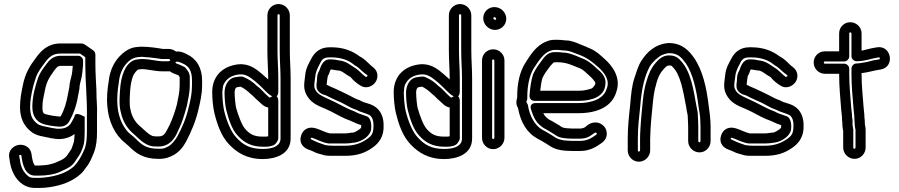

<svg xmlns="http://www.w3.org/2000/svg" viewBox="-20 -749 4449 950"><path d="M366 -473H279C242 -473 222 -449 209 -431C195 -412 179 -392 169 -366C156 -326 140 -276 140 -220C140 -169 166 -139 211 -131C227 -127 246 -125 262 -123C282 -121 308 -122 323 -149C342 -182 359 -228 366 -274C368 -287 374 -306 374 -325C379 -351 385 -363 388 -396L390 -418C391 -425 391 -428 391 -433V-448C391 -462 380 -473 366 -473ZM340 -423 338 -400C336 -374 330 -365 324 -331V-327C324 -316 319 -302 316 -282C309 -241 297 -202 280 -173C278 -172 274 -172 268 -173C252 -174 237 -177 222 -180C195 -186 190 -185 190 -220C190 -249 196 -271 202 -301C210 -344 223 -365 249 -401C262 -418 267 -423 279 -423ZM410 -174V-97C410 -63 407 -33 399 -13C383 25 368 51 345 75C314 102 272 119 218 127C205 129 196 130 193 130C186 130 180 131 173 131H154C129 131 126 129 111 115C92 96 82 73 78 38C78 37 77 37 77 36L75 22C75 19 74 19 79 18C85 17 86 19 86 21L88 36C93 66 105 120 154 120H173C210 120 250 114 275 102L292 94C311 86 337 73 350 52C357 40 369 26 379 7C384 -3 391 -20 395 -38C398 -52 399 -81 399 -97V-171C399 -171 355 -198 350 -177C347 -166 338 -152 332 -141C320 -121 299 -110 262 -112L236 -116C201 -124 177 -126 163 -138C141 -156 129 -176 129 -220C129 -252 135 -281 142 -312C146 -333 153 -348 159 -370C166 -389 183 -414 200 -436C222 -467 241 -484 279 -484H376L402 -466V-430C402 -347 412 -250 410 -174ZM173 70H154H153C146 63 142 50 138 28L136 13C130 -24 97 -36 72 -32C47 -28 18 -4 26 32L28 45C36 112 77 181 154 181H173C192 181 204 180 226 177C287 168 339 148 379 112C391 102 400 87 407 78C425 57 435 29 445 5C457 -26 460 -60 460 -97V-174C462 -230 457 -243 457 -303V-305C455 -344 452 -393 452 -430V-479C452 -486 448 -495 441 -500L399 -529C394 -532 388 -534 380 -534H279C219 -534 185 -500 160 -466C129 -425 104 -387 92 -322C86 -292 79 -258 79 -220C79 -165 98 -127 131 -100C160 -75 196 -74 225 -67C225 -67 226 -66 227 -66L255 -62C290 -57 326 -68 349 -86C349 -75 347 -58 346 -49C344 -41 339 -27 334 -13C328 -2 319 9 309 24C301 33 289 41 272 48L254 56C243 61 212 69 189 69C184 69 180 70 173 70Z M785 -446C757 -446 720 -457 682 -457C675 -457 666 -456 661 -455C619 -452 599 -410 593 -395C582 -369 576 -337 574 -304C572 -273 568 -228 578 -193C587 -150 609 -114 638 -89C657 -74 675 -50 707 -34C708 -34 709 -33 709 -33L719 -29C732 -24 744 -24 764 -24C831 -24 853 -83 865 -110C881 -143 893 -183 903 -220C903 -221 904 -221 904 -222C909 -253 919 -284 919 -328V-368C919 -390 903 -408 895 -416C893 -418 890 -419 888 -420C862 -433 852 -434 851 -436C845 -448 831 -455 817 -447C816 -446 815 -446 815 -446ZM682 -407C710 -407 747 -396 785 -396H815H821C835 -385 852 -381 862 -377C866 -373 868 -371 869 -366V-328C869 -293 862 -267 855 -231C846 -197 834 -163 820 -132C799 -94 796 -74 764 -74C748 -74 746 -74 735 -76C711 -86 697 -104 670 -127C650 -144 633 -171 626 -204V-206C619 -228 622 -268 624 -302C626 -330 631 -354 639 -375C649 -393 661 -405 664 -405C670 -405 676 -407 682 -407ZM703 -466C719 -466 747 -461 767 -459C776 -457 779 -457 785 -457H815C819 -457 818 -458 820 -454C826 -443 842 -439 852 -443C858 -446 868 -442 884 -435C914 -422 930 -400 930 -350V-327C930 -288 923 -255 914 -220C902 -165 881 -117 857 -73C847 -55 828 -33 815 -26C796 -16 792 -12 764 -13C705 -13 683 -31 651 -63L650 -64L632 -80L630 -81C593 -109 566 -162 561 -228C558 -266 562 -306 568 -341V-343C573 -390 591 -423 617 -446C629 -457 645 -464 659 -466L681 -468C692 -468 695 -466 703 -466ZM851 -494C842 -501 828 -507 815 -507H785C757 -512 716 -518 680 -518H678L653 -516C623 -512 602 -498 585 -483C549 -452 524 -406 518 -348C512 -313 507 -268 511 -224C517 -148 548 -82 599 -42L616 -27C650 7 688 37 762 37C797 38 819 29 839 18C866 4 888 -24 901 -49C924 -93 949 -149 962 -208C970 -242 980 -282 980 -327V-350C980 -414 952 -459 904 -481C894 -486 877 -496 851 -494Z M1319 -26C1343 -30 1349 -45 1354 -54C1356 -57 1357 -61 1357 -65V-247C1357 -247 1360 -293 1319 -268C1313 -265 1315 -265 1311 -268L1300 -278C1292 -285 1286 -292 1282 -296L1268 -310C1264 -314 1257 -319 1252 -323C1233 -342 1214 -356 1185 -368C1182 -369 1179 -370 1176 -370H1169C1163 -370 1156 -369 1152 -368C1106 -365 1091 -322 1091 -290C1091 -265 1094 -225 1100 -203C1110 -165 1126 -108 1158 -76C1186 -45 1223 -23 1280 -23H1299C1306 -23 1314 -25 1319 -26ZM1169 -320H1171C1186 -313 1205 -299 1218 -286C1222 -282 1228 -278 1232 -274L1246 -260C1251 -255 1258 -250 1266 -242L1277 -232C1285 -225 1295 -219 1307 -217V-75C1305 -75 1303 -74 1298 -73H1280C1235 -73 1216 -86 1194 -110C1176 -130 1160 -175 1148 -216C1145 -230 1141 -270 1141 -290C1141 -313 1150 -318 1156 -318C1160 -318 1164 -320 1169 -320ZM1364 -497C1364 -451 1368 -403 1368 -362V-64C1368 -30 1337 -12 1280 -12C1216 -12 1182 -33 1150 -68C1123 -95 1101 -151 1089 -201C1084 -222 1080 -265 1080 -292C1082 -310 1082 -320 1086 -330C1100 -359 1124 -377 1166 -381C1197 -383 1217 -367 1242 -347C1254 -337 1265 -327 1275 -317L1289 -303C1294 -298 1299 -293 1307 -286L1316 -279C1316 -279 1357 -249 1357 -298V-362C1357 -408 1353 -453 1353 -497V-673C1353 -676 1355 -679 1358 -679C1361 -679 1364 -676 1364 -673ZM1414 -497V-673C1414 -703 1389 -729 1358 -729C1327 -729 1303 -703 1303 -673V-497C1303 -450 1307 -405 1307 -362V-356C1297 -365 1285 -376 1274 -385C1251 -404 1216 -435 1162 -431C1087 -424 1030 -377 1030 -293C1030 -260 1034 -218 1041 -189C1054 -136 1074 -75 1114 -34C1152 6 1202 38 1280 38C1340 38 1418 16 1418 -64V-362C1418 -406 1414 -454 1414 -497Z M1791 -175C1780 -179 1764 -184 1754 -188L1739 -195C1738 -196 1737 -197 1736 -197C1704 -208 1673 -226 1639 -243C1606 -260 1560 -275 1545 -297C1538 -307 1535 -316 1535 -324C1535 -337 1538 -354 1540 -370C1542 -395 1552 -413 1565 -438C1574 -457 1584 -465 1610 -465H1622C1667 -465 1703 -451 1726 -433C1733 -427 1737 -424 1744 -421C1761 -409 1773 -394 1797 -377C1802 -374 1793 -366 1789 -369C1773 -380 1754 -403 1738 -412C1721 -421 1696 -447 1657 -450C1647 -452 1634 -455 1622 -455H1610C1577 -455 1566 -417 1560 -400C1547 -379 1549 -360 1548 -347C1546 -337 1546 -332 1546 -324C1546 -285 1591 -278 1591 -278C1599 -274 1608 -269 1617 -265L1643 -253C1653 -249 1660 -246 1668 -242L1687 -232C1709 -220 1719 -214 1742 -206L1757 -199C1758 -199 1758 -198 1759 -198C1786 -188 1805 -184 1814 -175C1822 -167 1828 -153 1828 -130C1828 -89 1821 -78 1793 -59C1764 -39 1730 -28 1689 -28H1628C1612 -28 1602 -29 1590 -31C1573 -37 1564 -40 1556 -43L1542 -49C1529 -55 1519 -59 1517 -61C1517 -65 1520 -69 1525 -67C1548 -60 1569 -45 1606 -39H1610H1688C1703 -39 1717 -41 1730 -43C1760 -45 1801 -68 1812 -95C1817 -106 1816 -107 1816 -107C1820 -138 1813 -170 1791 -175ZM1688 -89H1612C1592 -93 1566 -107 1543 -114C1503 -126 1478 -105 1470 -79C1466 -66 1465 -53 1470 -41C1482 -12 1514 -7 1522 -3L1535 3C1548 10 1565 13 1574 16C1589 22 1609 22 1628 22H1689C1747 22 1787 7 1821 -17C1855 -40 1881 -74 1878 -131C1878 -161 1869 -190 1849 -210C1826 -233 1798 -237 1778 -244L1763 -251C1762 -251 1761 -253 1760 -253C1738 -260 1734 -264 1710 -276L1690 -286C1681 -290 1674 -294 1663 -299L1637 -311C1623 -317 1608 -323 1596 -330C1597 -343 1602 -373 1602 -373C1609 -382 1611 -395 1616 -405H1622C1627 -405 1646 -400 1654 -400C1655 -400 1658 -400 1662 -399C1678 -394 1688 -382 1714 -368C1715 -368 1715 -366 1716 -366C1726 -353 1745 -337 1761 -327C1791 -306 1824 -322 1838 -343C1852 -363 1853 -397 1825 -417C1809 -428 1796 -447 1770 -464C1766 -467 1762 -468 1758 -471C1724 -497 1678 -515 1622 -515H1610C1565 -515 1537 -491 1521 -460C1510 -438 1493 -413 1490 -376C1489 -364 1485 -343 1485 -324C1485 -304 1492 -285 1503 -269C1526 -234 1564 -222 1591 -210C1600 -206 1607 -202 1617 -198C1647 -183 1679 -163 1718 -150L1733 -143C1742 -138 1752 -135 1767 -130V-129V-118C1763 -109 1734 -93 1727 -93C1715 -93 1702 -89 1688 -89Z M2217 -26C2241 -30 2247 -45 2252 -54C2254 -57 2255 -61 2255 -65V-247C2255 -247 2258 -293 2217 -268C2211 -265 2213 -265 2209 -268L2198 -278C2190 -285 2184 -292 2180 -296L2166 -310C2162 -314 2155 -319 2150 -323C2131 -342 2112 -356 2083 -368C2080 -369 2077 -370 2074 -370H2067C2061 -370 2054 -369 2050 -368C2004 -365 1989 -322 1989 -290C1989 -265 1992 -225 1998 -203C2008 -165 2024 -108 2056 -76C2084 -45 2121 -23 2178 -23H2197C2204 -23 2212 -25 2217 -26ZM2067 -320H2069C2084 -313 2103 -299 2116 -286C2120 -282 2126 -278 2130 -274L2144 -260C2149 -255 2156 -250 2164 -242L2175 -232C2183 -225 2193 -219 2205 -217V-75C2203 -75 2201 -74 2196 -73H2178C2133 -73 2114 -86 2092 -110C2074 -130 2058 -175 2046 -216C2043 -230 2039 -270 2039 -290C2039 -313 2048 -318 2054 -318C2058 -318 2062 -320 2067 -320ZM2262 -497C2262 -451 2266 -403 2266 -362V-64C2266 -30 2235 -12 2178 -12C2114 -12 2080 -33 2048 -68C2021 -95 1999 -151 1987 -201C1982 -222 1978 -265 1978 -292C1980 -310 1980 -320 1984 -330C1998 -359 2022 -377 2064 -381C2095 -383 2115 -367 2140 -347C2152 -337 2163 -327 2173 -317L2187 -303C2192 -298 2197 -293 2205 -286L2214 -279C2214 -279 2255 -249 2255 -298V-362C2255 -408 2251 -453 2251 -497V-673C2251 -676 2253 -679 2256 -679C2259 -679 2262 -676 2262 -673ZM2312 -497V-673C2312 -703 2287 -729 2256 -729C2225 -729 2201 -703 2201 -673V-497C2201 -450 2205 -405 2205 -362V-356C2195 -365 2183 -376 2172 -385C2149 -404 2114 -435 2060 -431C1985 -424 1928 -377 1928 -293C1928 -260 1932 -218 1939 -189C1952 -136 1972 -75 2012 -34C2050 6 2100 38 2178 38C2238 38 2316 16 2316 -64V-362C2316 -406 2312 -454 2312 -497Z M2415 -450C2415 -452 2417 -455 2420 -455C2423 -455 2426 -452 2426 -450V-67C2426 -64 2423 -61 2420 -61C2417 -61 2415 -64 2415 -67ZM2365 -450V-67C2365 -37 2389 -11 2420 -11C2451 -11 2476 -37 2476 -67V-450C2476 -481 2450 -505 2420 -505C2390 -505 2365 -481 2365 -450ZM2421 -659C2421 -662 2422 -664 2426 -664C2431 -664 2435 -660 2435 -656C2435 -653 2433 -651 2429 -651C2425 -651 2421 -656 2421 -659ZM2429 -601C2459 -601 2485 -625 2485 -656C2485 -688 2458 -714 2426 -714C2396 -714 2371 -690 2371 -659C2371 -629 2397 -601 2429 -601Z M2775 -488C2767 -488 2755 -491 2739 -491H2722C2690 -491 2671 -464 2665 -455C2649 -434 2631 -411 2618 -382C2618 -381 2617 -380 2617 -379C2607 -347 2603 -313 2600 -277C2599 -266 2605 -250 2625 -250H2843C2909 -250 2970 -271 2975 -329C2983 -373 2944 -400 2935 -408C2921 -421 2901 -441 2875 -454C2874 -454 2874 -455 2873 -455C2848 -464 2818 -482 2779 -488ZM2854 -409C2868 -402 2884 -385 2901 -370C2909 -363 2924 -346 2926 -339C2926 -337 2925 -335 2925 -333C2925 -329 2912 -312 2907 -311C2887 -305 2871 -300 2843 -300H2653C2656 -323 2658 -344 2664 -363C2673 -383 2687 -402 2704 -424C2711 -432 2719 -440 2722 -441H2739C2786 -441 2812 -425 2854 -409ZM2790 -53C2768 -53 2745 -59 2732 -66C2710 -80 2689 -94 2665 -106C2625 -128 2600 -177 2592 -229C2591 -235 2585 -240 2585 -245C2585 -250 2589 -255 2589 -260V-271C2589 -328 2601 -379 2621 -411C2645 -448 2669 -485 2701 -497C2709 -500 2715 -502 2722 -502H2741C2749 -502 2764 -499 2779 -499C2801 -497 2814 -489 2835 -482C2879 -467 2905 -448 2941 -416C2969 -391 2998 -354 2983 -313C2983 -312 2982 -311 2982 -311C2969 -262 2912 -239 2843 -239H2632C2632 -239 2596 -242 2608 -206C2617 -179 2628 -147 2656 -126C2661 -122 2665 -118 2671 -115L2689 -105C2697 -100 2713 -90 2722 -85L2734 -77C2751 -66 2784 -63 2810 -63H2852C2871 -63 2891 -69 2904 -79C2921 -91 2924 -94 2929 -93C2933 -92 2934 -85 2931 -83C2907 -66 2886 -52 2852 -52H2810C2807 -52 2798 -53 2790 -53ZM2793 -114C2781 -114 2770 -116 2760 -120L2750 -127C2739 -134 2723 -143 2713 -149L2696 -158C2684 -167 2676 -173 2668 -189H2843C2933 -189 3009 -220 3030 -296C3055 -368 3005 -427 2975 -454C2956 -471 2930 -498 2895 -511C2884 -516 2869 -523 2852 -529C2835 -536 2809 -549 2780 -549C2770 -549 2758 -552 2741 -552H2722C2708 -552 2696 -549 2682 -543C2631 -523 2602 -473 2579 -437C2551 -393 2539 -335 2539 -271V-266C2538 -262 2535 -252 2535 -245C2535 -235 2536 -226 2543 -215C2556 -144 2586 -92 2641 -62C2663 -51 2685 -37 2707 -23C2732 -7 2771 -2 2810 -2H2852C2902 -2 2935 -26 2959 -43C2987 -63 2988 -98 2972 -120C2964 -130 2952 -139 2938 -142C2903 -149 2881 -124 2875 -120C2873 -118 2862 -113 2852 -113H2810C2807 -113 2799 -114 2793 -114Z M3446 -123V-51C3446 -48 3444 -45 3441 -45C3438 -45 3435 -48 3435 -51V-123C3435 -137 3434 -159 3433 -173C3433 -196 3429 -209 3426 -224C3411 -304 3400 -396 3345 -452C3330 -469 3311 -475 3290 -475C3256 -475 3236 -451 3225 -439C3201 -412 3188 -380 3178 -344C3161 -291 3158 -216 3152 -159C3150 -131 3147 -91 3147 -63V-5C3147 -2 3144 1 3141 1C3138 1 3136 -2 3136 -5V-63C3136 -119 3142 -168 3148 -225C3154 -304 3168 -372 3196 -422C3210 -444 3237 -468 3256 -477C3269 -482 3278 -485 3290 -486C3334 -486 3351 -466 3374 -435C3408 -385 3426 -305 3436 -224C3440 -193 3445 -179 3445 -150C3445 -140 3446 -131 3446 -123ZM3385 -123V-51C3385 -21 3410 5 3441 5C3472 5 3496 -21 3496 -51V-123C3496 -162 3490 -200 3486 -230C3476 -314 3457 -401 3414 -463C3389 -498 3355 -536 3289 -536H3287C3222 -531 3181 -491 3154 -449C3138 -425 3129 -392 3119 -363C3106 -324 3102 -278 3098 -229C3092 -174 3086 -122 3086 -63V-5C3086 25 3110 51 3141 51C3172 51 3197 25 3197 -5V-63C3197 -88 3200 -127 3202 -155C3208 -212 3212 -288 3226 -329V-331C3235 -366 3245 -386 3262 -405C3275 -419 3281 -425 3290 -425C3305 -425 3303 -423 3309 -417C3348 -378 3360 -299 3376 -215C3378 -195 3383 -183 3383 -172C3383 -160 3385 -137 3385 -123Z M3869 -175C3858 -179 3842 -184 3832 -188L3817 -195C3816 -196 3815 -197 3814 -197C3782 -208 3751 -226 3717 -243C3684 -260 3638 -275 3623 -297C3616 -307 3613 -316 3613 -324C3613 -337 3616 -354 3618 -370C3620 -395 3630 -413 3643 -438C3652 -457 3662 -465 3688 -465H3700C3745 -465 3781 -451 3804 -433C3811 -427 3815 -424 3822 -421C3839 -409 3851 -394 3875 -377C3880 -374 3871 -366 3867 -369C3851 -380 3832 -403 3816 -412C3799 -421 3774 -447 3735 -450C3725 -452 3712 -455 3700 -455H3688C3655 -455 3644 -417 3638 -400C3625 -379 3627 -360 3626 -347C3624 -337 3624 -332 3624 -324C3624 -285 3669 -278 3669 -278C3677 -274 3686 -269 3695 -265L3721 -253C3731 -249 3738 -246 3746 -242L3765 -232C3787 -220 3797 -214 3820 -206L3835 -199C3836 -199 3836 -198 3837 -198C3864 -188 3883 -184 3892 -175C3900 -167 3906 -153 3906 -130C3906 -89 3899 -78 3871 -59C3842 -39 3808 -28 3767 -28H3706C3690 -28 3680 -29 3668 -31C3651 -37 3642 -40 3634 -43L3620 -49C3607 -55 3597 -59 3595 -61C3595 -65 3598 -69 3603 -67C3626 -60 3647 -45 3684 -39H3688H3766C3781 -39 3795 -41 3808 -43C3838 -45 3879 -68 3890 -95C3895 -106 3894 -107 3894 -107C3898 -138 3891 -170 3869 -175ZM3766 -89H3690C3670 -93 3644 -107 3621 -114C3581 -126 3556 -105 3548 -79C3544 -66 3543 -53 3548 -41C3560 -12 3592 -7 3600 -3L3613 3C3626 10 3643 13 3652 16C3667 22 3687 22 3706 22H3767C3825 22 3865 7 3899 -17C3933 -40 3959 -74 3956 -131C3956 -161 3947 -190 3927 -210C3904 -233 3876 -237 3856 -244L3841 -251C3840 -251 3839 -253 3838 -253C3816 -260 3812 -264 3788 -276L3768 -286C3759 -290 3752 -294 3741 -299L3715 -311C3701 -317 3686 -323 3674 -330C3675 -343 3680 -373 3680 -373C3687 -382 3689 -395 3694 -405H3700C3705 -405 3724 -400 3732 -400C3733 -400 3736 -400 3740 -399C3756 -394 3766 -382 3792 -368C3793 -368 3793 -366 3794 -366C3804 -353 3823 -337 3839 -327C3869 -306 3902 -322 3916 -343C3930 -363 3931 -397 3903 -417C3887 -428 3874 -447 3848 -464C3844 -467 3840 -468 3836 -471C3802 -497 3756 -515 3700 -515H3688C3643 -515 3615 -491 3599 -460C3588 -438 3571 -413 3568 -376C3567 -364 3563 -343 3563 -324C3563 -304 3570 -285 3581 -269C3604 -234 3642 -222 3669 -210C3678 -206 3685 -202 3695 -198C3725 -183 3757 -163 3796 -150L3811 -143C3820 -138 3830 -135 3845 -130V-129V-118C3841 -109 3812 -93 3805 -93C3793 -93 3780 -89 3766 -89Z M4209 -138C4209 -124 4212 -111 4213 -106V-19C4213 -16 4210 -13 4207 -13C4204 -13 4202 -16 4202 -19V-104V-108L4200 -120C4199 -126 4198 -132 4198 -137C4200 -157 4196 -165 4196 -169C4196 -187 4193 -201 4192 -213C4188 -273 4182 -321 4182 -382V-409C4182 -424 4168 -434 4157 -434H4061C4059 -434 4056 -436 4056 -439C4056 -442 4059 -445 4061 -445H4157C4172 -445 4182 -459 4182 -470V-584C4182 -586 4184 -589 4187 -589C4190 -589 4193 -586 4193 -584V-471C4193 -456 4207 -446 4218 -446C4260 -446 4289 -459 4316 -463L4328 -465C4332 -466 4332 -465 4333 -461C4334 -457 4333 -456 4329 -455L4318 -453C4297 -451 4280 -444 4268 -442C4253 -440 4233 -435 4218 -435C4203 -435 4193 -421 4193 -410V-382C4193 -320 4199 -268 4203 -214C4204 -195 4207 -182 4207 -170C4207 -152 4209 -146 4209 -138ZM4148 -139C4148 -130 4148 -121 4150 -112L4152 -102V-19C4152 11 4177 37 4208 37C4239 37 4263 11 4263 -19V-108C4263 -119 4259 -131 4259 -137C4260 -151 4257 -165 4257 -170C4257 -188 4254 -203 4253 -218C4249 -274 4243 -324 4243 -382V-387C4270 -390 4305 -400 4325 -403L4337 -405C4410 -417 4391 -526 4320 -515L4308 -513C4283 -509 4263 -502 4243 -498V-584C4243 -615 4217 -639 4187 -639C4157 -639 4132 -615 4132 -584V-495H4061C4030 -495 4006 -470 4006 -440C4006 -410 4030 -384 4061 -384H4132V-382C4132 -317 4138 -267 4142 -209C4143 -192 4146 -179 4146 -169C4146 -147 4148 -148 4148 -139Z"/></svg>

Font: Blanket
Style: Outline
Weight: 400
Foundry: Cannot Into Space Fonts
Version: Version 0.9